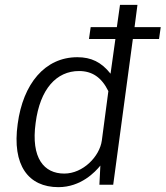

<svg xmlns="http://www.w3.org/2000/svg" viewBox="-20 -762 683 792"><path d="M643 -650H535L547 -742H475L462 -650H354L347 -601H456L436 -458C398 -506 356 -526 299 -526C165 -526 75 -416 53 -251C29 -80 97 10 221 10C314 10 373 -53 394 -79L390 0H447L528 -601H636ZM400 -182C391 -117 323 -46 245 -46C162 -46 107 -109 127 -255C145 -395 213 -469 306 -469C360 -469 399 -443 427 -386Z"/></svg>

Font: United Sans Light
Style: Italic
Weight: 300
Italic angle: -8°
Designer: Pablo Impallari, Rodrigo Fuenzalida (Modified by Dan O. Williams)
Version: Version 1.000;PS 001.000;hotconv 1.0.88;makeotf.lib2.5.64775